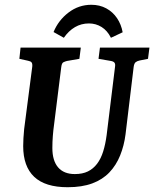

<svg xmlns="http://www.w3.org/2000/svg" viewBox="-20 -771 645 803"><path d="M263 12Q169 12 123 -31.5Q77 -75 77 -160Q77 -175 78 -193Q79 -211 81 -231L115 -493Q116 -505 112 -510Q108 -515 97 -517L61 -525L66 -572H318L312 -525L260 -516Q252 -514 245 -510.5Q238 -507 236 -489L206 -249Q203 -228 201 -203Q199 -178 199 -152Q199 -99 223 -71Q247 -43 293 -43Q325 -43 347.5 -54Q370 -65 386 -86Q402 -107 411.5 -137.5Q421 -168 426 -206L461 -491Q463 -503 459 -508.5Q455 -514 444 -516L392 -525L398 -572H605L599 -525L564 -518Q554 -516 547.5 -511Q541 -506 539 -491L505 -209Q499 -162 482.5 -121Q466 -80 437.5 -50Q409 -20 366 -4Q323 12 263 12ZM444 -613Q429 -643 405 -658Q381 -673 352 -673Q320 -673 293.5 -657.5Q267 -642 247 -613L204 -637Q224 -686 266.5 -718.5Q309 -751 362 -751Q397 -751 424.5 -736Q452 -721 469.5 -695Q487 -669 493 -636Z"/></svg>

Font: Rasa SemiBold
Style: Italic
Weight: 600
Italic angle: -7.10001°
Designer: Anna Giedrys (Yrsa+Rasa design), David Brezina (Yrsa art-direction, Rasa art-direction, design)
Foundry: Rosetta Type Foundry
Version: Version 2.004